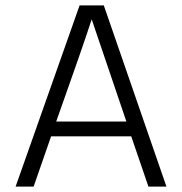

<svg xmlns="http://www.w3.org/2000/svg" viewBox="-20 -694 677 714"><path d="M105 0H38L276 -674H366L599 0H532L468 -187H170ZM321 -622Q283 -506 189 -242H450Z"/></svg>

Font: Hind Kochi Light
Style: Regular
Weight: 300
Designer: Dhruvi Tolia
Foundry: Indian Type Foundry
Version: Version 0.702;PS 1.0;hotconv 1.0.81;makeotf.lib2.5.63406